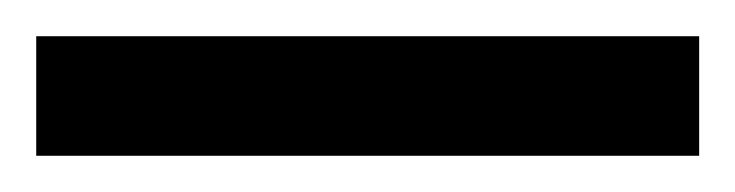

<svg xmlns="http://www.w3.org/2000/svg" viewBox="-22 4 406 106"><path d="M-2 90H364V24H-2Z"/></svg>

Font: Noto Sans Malayalam UI ExtraCondensed SemiBold
Style: Regular
Weight: 600
Width: 2
Designer: Jelle Bosma - Monotype Design Team
Foundry: Monotype Imaging Inc.
Version: Version 2.104